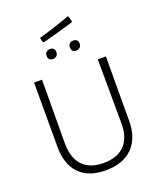

<svg xmlns="http://www.w3.org/2000/svg" viewBox="-169 -1047 958 1155"><g transform="rotate(-20 309.5 -469.5)"><path d="M405 -944 411 -941 420 -909 416 -902Q312 -870 219 -847L212 -851L206 -879Q308 -908 405 -944ZM387 -796Q418 -796 418 -765Q418 -751 409 -742Q400 -733 386 -733Q355 -733 355 -764Q355 -779 364 -787.5Q373 -796 387 -796ZM238 -796Q269 -796 269 -765Q269 -751 260 -742Q251 -733 237 -733Q206 -733 206 -764Q206 -779 215 -787.5Q224 -796 238 -796ZM540 -639 539 -313V-236Q541 -121 480 -58Q419 5 306 5Q196 5 137.5 -56Q79 -117 80 -232V-639H131L129 -237Q128 -141 174 -91Q220 -41 309 -41Q398 -41 444.5 -90Q491 -139 490 -232L488 -639Z"/></g></svg>

Font: Alegreya Sans SC Light
Style: Regular
Weight: 300
Designer: Juan Pablo del Peral
Foundry: Huerta Tipografica
Version: Version 2.007